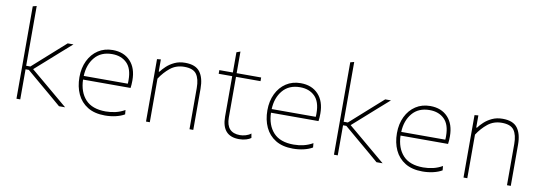

<svg xmlns="http://www.w3.org/2000/svg" viewBox="-57 -1113 4220 1496"><g transform="rotate(10 2053.0 -365.0)"><path d="M105 0V-731L135 -739V-266H168L257.5 -346Q299 -383 341 -420.5Q382.5 -457.5 423.5 -494H469Q420.5 -451.5 372.5 -409Q324.5 -366 277 -324L193 -249.5L288.5 -169.5Q339 -127 389.5 -84.5Q440 -42 490 0H441.5Q399 -36.5 356 -73Q312.5 -109.5 269.5 -146L161 -238H135V0Z M806 9Q723 9 668.2 -24.8Q613.5 -58.5 586.2 -117.2Q559 -176 559 -251Q559 -324.5 586.8 -381.8Q614.5 -439 664 -471.5Q713.5 -504 779 -504Q867 -504 918.5 -449.2Q970 -394.5 970 -297Q970 -262.5 966 -237H590Q593 -138.5 646 -80.8Q699 -23 806 -23Q846 -23 884.2 -32Q922.5 -41 957 -61L960 -27Q931.5 -10 891 -0.5Q850.5 9 806 9ZM780 -472Q692 -472 643 -414Q594 -356 590.5 -266H939Q940 -273.5 940 -281Q940 -288 940 -295Q940 -386 896 -429Q852 -472 780 -472Z M1130 0V-494L1160 -497V-401H1166Q1181 -422 1206.8 -446Q1232.5 -470 1268.8 -487Q1305 -504 1352 -504Q1434.5 -504 1469.2 -457.8Q1504 -411.5 1504 -326V0H1474V-326Q1474 -398 1447.5 -435Q1421 -472 1351 -472Q1286.5 -472 1240.2 -434.8Q1194 -397.5 1160 -345V0Z M1867 9Q1730 9 1730 -145V-465H1623V-494H1730V-654L1760 -665V-494H1954V-465H1760V-143Q1760 -23 1869 -23Q1890 -23 1914 -30Q1938 -37 1955 -51L1961 -17Q1948.5 -6.5 1923.2 1.2Q1898 9 1867 9Z M2293 9Q2210 9 2155.2 -24.8Q2100.5 -58.5 2073.2 -117.2Q2046 -176 2046 -251Q2046 -324.5 2073.8 -381.8Q2101.5 -439 2151 -471.5Q2200.5 -504 2266 -504Q2354 -504 2405.5 -449.2Q2457 -394.5 2457 -297Q2457 -262.5 2453 -237H2077Q2080 -138.5 2133 -80.8Q2186 -23 2293 -23Q2333 -23 2371.2 -32Q2409.5 -41 2444 -61L2447 -27Q2418.5 -10 2378 -0.5Q2337.5 9 2293 9ZM2267 -472Q2179 -472 2130 -414Q2081 -356 2077.5 -266H2426Q2427 -273.5 2427 -281Q2427 -288 2427 -295Q2427 -386 2383 -429Q2339 -472 2267 -472Z M2617 0V-731L2647 -739V-266H2680L2769.5 -346Q2811 -383 2853 -420.5Q2894.5 -457.5 2935.5 -494H2981Q2932.5 -451.5 2884.5 -409Q2836.5 -366 2789 -324L2705 -249.5L2800.5 -169.5Q2851 -127 2901.5 -84.5Q2952 -42 3002 0H2953.5Q2911 -36.5 2868 -73Q2824.5 -109.5 2781.5 -146L2673 -238H2647V0Z M3318 9Q3235 9 3180.2 -24.8Q3125.5 -58.5 3098.2 -117.2Q3071 -176 3071 -251Q3071 -324.5 3098.8 -381.8Q3126.5 -439 3176 -471.5Q3225.5 -504 3291 -504Q3379 -504 3430.5 -449.2Q3482 -394.5 3482 -297Q3482 -262.5 3478 -237H3102Q3105 -138.5 3158 -80.8Q3211 -23 3318 -23Q3358 -23 3396.2 -32Q3434.5 -41 3469 -61L3472 -27Q3443.5 -10 3403 -0.5Q3362.5 9 3318 9ZM3292 -472Q3204 -472 3155 -414Q3106 -356 3102.5 -266H3451Q3452 -273.5 3452 -281Q3452 -288 3452 -295Q3452 -386 3408 -429Q3364 -472 3292 -472Z M3642 0V-494L3672 -497V-401H3678Q3693 -422 3718.8 -446Q3744.5 -470 3780.8 -487Q3817 -504 3864 -504Q3946.5 -504 3981.2 -457.8Q4016 -411.5 4016 -326V0H3986V-326Q3986 -398 3959.5 -435Q3933 -472 3863 -472Q3798.5 -472 3752.2 -434.8Q3706 -397.5 3672 -345V0Z"/></g></svg>

Font: Heraclito Thin
Style: Regular
Weight: 100
Designer: Kostas Bartsokas (font) & Cristiano Sobral (main changes)
Foundry: Kostas Bartsokas (font) & Cristiano Sobral (main changes)
Version: Version 1.00;July 8, 2020;FontCreator 13.0.0.2655 64-bit